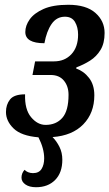

<svg xmlns="http://www.w3.org/2000/svg" viewBox="-20 -566 458 804"><path d="M131 218Q103 218 86.5 206.5Q70 195 70 178Q70 159 83 145Q88 151 97.5 155Q107 159 118 159Q143 159 154 141.5Q165 124 165 97Q165 56 141 9Q69 3 37 -28Q5 -59 5 -97Q5 -128 22 -149.5Q39 -171 85 -171Q83 -108 110 -75.5Q137 -43 171 -43Q215 -43 241 -72.5Q267 -102 267 -169Q267 -205 247.5 -228.5Q228 -252 192 -252H116L127 -309H206Q251 -309 279 -339Q307 -369 307 -421Q307 -452 294 -474Q281 -496 252 -496Q217 -496 196 -465.5Q175 -435 166 -385Q86 -385 86 -432Q86 -459 104.5 -485Q123 -511 162.5 -528.5Q202 -546 266 -546Q341 -546 379.5 -512Q418 -478 418 -428Q418 -385 401 -357Q384 -329 357 -312Q330 -295 300 -284L299 -279Q331 -268 353 -239.5Q375 -211 375 -167Q375 -93 329 -45.5Q283 2 200 8Q217 25 229 49Q241 73 241 103Q241 157 211 187.5Q181 218 131 218Z"/></svg>

Font: Noto Serif ExtraCondensed SemiBold
Style: Italic
Weight: 600
Width: 2
Italic angle: -12°
Designer: Monotype Design Team
Foundry: Monotype Imaging Inc.
Version: Version 2.013